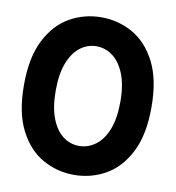

<svg xmlns="http://www.w3.org/2000/svg" viewBox="-81 -785 795 869"><g transform="rotate(10 316.5 -350.0)"><path d="M23 -350Q23 -477 64 -557Q105 -637 171.5 -674.5Q238 -712 316 -712Q394 -712 460.5 -674.5Q527 -637 568 -557Q609 -477 609 -350Q609 -223 568 -143Q527 -63 460.5 -25.5Q394 12 316 12Q238 12 171.5 -25.5Q105 -63 64 -143Q23 -223 23 -350ZM169 -350Q169 -274 188.5 -223Q208 -172 241.5 -146.5Q275 -121 316 -121Q357 -121 391.5 -146.5Q426 -172 446 -223Q466 -274 466 -350Q466 -427 445.5 -478Q425 -529 391 -554Q357 -579 317 -579Q275 -579 241.5 -553Q208 -527 188.5 -476.5Q169 -426 169 -350Z"/></g></svg>

Font: Phudu Light SemiBold
Style: Regular
Weight: 600
Version: Version 1.005;gftools[0.9.23]